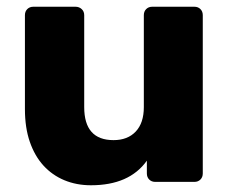

<svg xmlns="http://www.w3.org/2000/svg" viewBox="-20 -540 681 570"><path d="M250 10Q207 10 171 -5Q135 -20 109 -48.5Q83 -77 68.5 -119Q54 -161 54 -216V-495Q54 -506 61 -513Q68 -520 79 -520H204Q215 -520 222.5 -513Q230 -506 230 -495V-222Q230 -124 317 -124Q359 -124 383 -149.5Q407 -175 407 -222V-495Q407 -506 414 -513Q421 -520 432 -520H557Q568 -520 575 -513Q582 -506 582 -495V-25Q582 -14 575 -7Q568 0 557 0H441Q430 0 423 -7Q416 -14 416 -25V-63Q364 10 250 10Z"/></svg>

Font: Fz Rubik
Style: Bold
Weight: 700
Designer: Hubert and Fischer
Foundry: Hubert and Fischer
Version: Vit hóa bi FontZin.com